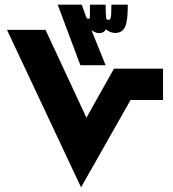

<svg xmlns="http://www.w3.org/2000/svg" viewBox="-20 -802 740 822"><path d="M227 -782H330L349 -729Q351 -724 354 -722.5Q357 -721 358 -721Q365 -721 365 -732V-782H432Q432 -758 433 -742Q434 -726 435 -721Q439 -717 445 -717Q450 -717 453 -723Q457 -731 457 -782H527V-775Q527 -711 515 -686Q503 -661 473 -661Q452 -661 433 -677Q429 -668 421 -664Q413 -660 405 -660Q398 -660 391 -662.5Q384 -665 372 -672L432 -523H324ZM327 0 10 -674H175L350 -298L468 -508H678V-374H539Z"/></svg>

Font: Noto Kufi Arabic Black
Style: Regular
Weight: 900
Designer: Monotype Design Team, David Williams, Khaled Hosny
Foundry: Google LLC
Version: Version 2.109; ttfautohint (v1.8.4.7-5d5b)